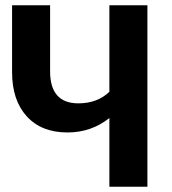

<svg xmlns="http://www.w3.org/2000/svg" viewBox="-20 -712 655 732"><path d="M542 -692V0H397V-262Q328 -207 237 -207Q138 -207 82 -268.5Q26 -330 26 -437V-692H171V-440Q171 -318 279 -318Q351 -318 397 -362V-692Z"/></svg>

Font: FiraSans
Style: Regular
Weight: 600
Designer: Carrois Corporate & Edenspiekermann AG
Foundry: Carrois Corporate GbR & Edenspiekermann AG
Version: Version 3.106;PS 003.106;hotconv 1.0.70;makeotf.lib2.5.58329